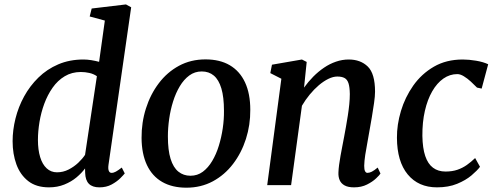

<svg xmlns="http://www.w3.org/2000/svg" viewBox="-20 -837 2244 868"><path d="M470.5 -92Q468 -74 471.8 -64.8Q475.5 -55.5 484.5 -55.5Q493.5 -55.5 504 -61.2Q514.5 -67 530.5 -79.5L544 -53Q539 -46.5 523.8 -31.2Q508.5 -16 484.8 -3Q461 10 429.5 10Q398 10 382 -6Q366 -22 365 -55.5L364.5 -75.5Q349.5 -55 326 -35.2Q302.5 -15.5 271 -2.8Q239.5 10 201.5 10Q144 10 107.8 -18.2Q71.5 -46.5 54.2 -93.8Q37 -141 37 -198.5Q37 -249 50 -301.2Q63 -353.5 89 -401Q115 -448.5 153.5 -486.2Q192 -524 243.2 -546Q294.5 -568 357.5 -568Q374 -568 392.8 -565Q411.5 -562 428 -557.5L454 -744L385.5 -762.5L394.5 -798.5L549.5 -817L573 -804ZM418 -492.5Q403 -503 384 -507.2Q365 -511.5 345.5 -511.5Q304.5 -511.5 272.5 -492.2Q240.5 -473 217.8 -440.5Q195 -408 180.2 -368Q165.5 -328 158.5 -285.5Q151.5 -243 151.5 -204.5Q151.5 -160 161.5 -127Q171.5 -94 191 -76Q210.5 -58 237.5 -58Q265.5 -58 290 -70.5Q314.5 -83 333.8 -101.2Q353 -119.5 364.5 -137Z M909 -568.5Q974 -568.5 1019 -542Q1064 -515.5 1087.8 -464.5Q1111.5 -413.5 1111.5 -340.5Q1112 -272 1091.8 -208.8Q1071.5 -145.5 1033.5 -95.8Q995.5 -46 942 -17.2Q888.5 11.5 822.5 11.5Q758.5 11.5 713.2 -14.5Q668 -40.5 644.2 -91Q620.5 -141.5 620 -213Q619.5 -283 639.8 -346.8Q660 -410.5 697.8 -460.5Q735.5 -510.5 789 -539.5Q842.5 -568.5 909 -568.5ZM892 -514Q860.5 -514 835.8 -495.8Q811 -477.5 792.8 -447Q774.5 -416.5 762.5 -378.2Q750.5 -340 744.8 -299.2Q739 -258.5 739 -220Q739 -158 751.2 -118.8Q763.5 -79.5 786.5 -61Q809.5 -42.5 841 -42.5Q872.5 -42.5 896.8 -60.5Q921 -78.5 939.2 -109Q957.5 -139.5 969.2 -177.8Q981 -216 987 -256.8Q993 -297.5 992.5 -336Q992.5 -398 980.8 -437.2Q969 -476.5 946.8 -495.2Q924.5 -514 892 -514Z M1354.5 -441Q1373.5 -467.5 1396.2 -490.5Q1419 -513.5 1444.8 -531Q1470.5 -548.5 1498.8 -558.2Q1527 -568 1556.5 -568Q1610 -568 1642.8 -536Q1675.5 -504 1675.5 -422.5Q1675.5 -402 1671 -371Q1666.5 -340 1661 -307Q1655.5 -274 1650.5 -247Q1646.5 -222 1641 -193.2Q1635.5 -164.5 1631.2 -136.8Q1627 -109 1626.5 -87.5Q1626.5 -70 1630.5 -62.8Q1634.5 -55.5 1641 -55.5Q1650.5 -55.5 1661.2 -61Q1672 -66.5 1687.5 -79.5L1700 -52.5Q1696.5 -46 1680.5 -30.8Q1664.5 -15.5 1639.2 -2.8Q1614 10 1580.5 10Q1553.5 10 1537.8 1.2Q1522 -7.5 1515.5 -22.8Q1509 -38 1510 -58Q1510.5 -72.5 1513 -91.8Q1515.5 -111 1519.5 -133Q1523.5 -155 1527.8 -177.2Q1532 -199.5 1536 -220Q1540 -241 1544.2 -265Q1548.5 -289 1552.5 -314.8Q1556.5 -340.5 1559 -365.2Q1561.5 -390 1561.5 -412Q1561 -443.5 1555.5 -460.5Q1550 -477.5 1537.8 -484.2Q1525.5 -491 1505 -491Q1486 -491 1464.5 -480.5Q1443 -470 1421.5 -451.8Q1400 -433.5 1380.2 -409.5Q1360.5 -385.5 1345 -359L1296 0H1188L1252 -481L1202 -506.5L1209.5 -544.5L1345 -568L1366.5 -557Z M1955.5 10Q1871.5 10 1823.2 -48.5Q1775 -107 1774.5 -214Q1774 -273 1792.5 -335Q1811 -397 1848.2 -450Q1885.5 -503 1941.5 -535.5Q1997.5 -568 2072 -568Q2100 -568 2132.5 -562.5Q2165 -557 2187 -546.5L2157.5 -436.5L2136.5 -441Q2124 -454 2108.5 -468.2Q2093 -482.5 2077 -492.2Q2061 -502 2047.5 -502Q2013.5 -502 1984.5 -481.8Q1955.5 -461.5 1934 -424.2Q1912.5 -387 1900.8 -335.8Q1889 -284.5 1889.5 -222.5Q1890.5 -167 1902.5 -131.5Q1914.5 -96 1937.5 -78.8Q1960.5 -61.5 1994 -61.5Q2024.5 -61.5 2047.8 -69.5Q2071 -77.5 2090.5 -91.2Q2110 -105 2128 -122.5L2150 -83Q2137.5 -66 2111.5 -44Q2085.5 -22 2046.5 -6Q2007.5 10 1955.5 10Z"/></svg>

Font: Merriweather Light 18pt Medium
Style: Italic
Weight: 500
Italic angle: -7.8°
Version: Version 2.101